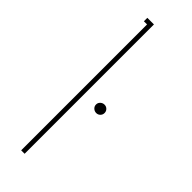

<svg xmlns="http://www.w3.org/2000/svg" viewBox="-232 -696 713 713"><g transform="rotate(45 125.0 -339.5)"><path d="M54.2 -679.2H88.9V0H70.8V-661.1H54.2ZM153.8 -301.3Q147 -307.6 147 -316.9Q147 -326.2 153.8 -332.5Q160.6 -338.9 169.9 -338.9Q179.2 -338.9 185.5 -332.5Q191.9 -326.2 191.9 -316.9Q191.9 -307.6 185.5 -301.3Q179.2 -294.9 169.9 -294.9Q160.6 -294.9 153.8 -301.3Z"/></g></svg>

Font: Rawengulk
Style: Light
Weight: 300
Version: Version 0.92